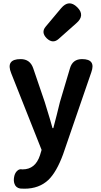

<svg xmlns="http://www.w3.org/2000/svg" viewBox="-20 -918 614 1163"><path d="M128 225Q110 225 102 224Q76 219 68 196Q60 176 67 147Q72 128 84 117Q97 104 115 108Q116 108 117 108Q194 108 222 23L232 -10L48 -474Q13 -560 105 -560Q162 -560 181 -505L251 -300Q262 -266 283 -195Q293 -160 298 -142H303Q310 -168 323.5 -221Q337 -274 343 -300L404 -505Q420 -560 477 -560Q562 -560 533 -480L461 -271L362 17Q323 123 274 171Q217 225 128 225ZM263 -686Q227 -722 257 -757L350 -868Q397 -924 447.5 -874.5Q498 -825 442 -777L398 -738L335 -682Q300 -651 263 -686Z"/></svg>

Font: GenSenRounded JP B
Style: Regular
Weight: 700
Version: Version 1.501;PS 1;hotconv 16.6.51;makeotf.lib2.5.65220